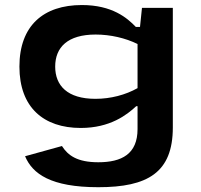

<svg xmlns="http://www.w3.org/2000/svg" viewBox="-20 -566 818 781"><path d="M59 -295C59 -129 157.5 -45.5 308.5 -45.5C428 -45.5 496.5 -99 534 -134H539.5V-41C539.5 60.5 475 94 380 94C294.5 94 256.5 66.5 232 28L82 69.5C112 141 186.5 195.5 380 195.5C580.5 195.5 683 136 683 -47.5V-534H557.5L549.5 -456.5H532.5C497.5 -493 436.5 -545.5 313 -545.5C156.5 -545.5 59 -461.5 59 -295ZM204.5 -295C204.5 -373.5 255 -425.5 369 -425.5C429.5 -425.5 491 -411 539.5 -387V-207.5C490.5 -180 430.5 -164 368 -164C254 -164 204.5 -218 204.5 -295Z"/></svg>

Font: Monaspace Neon Wide
Style: Bold
Weight: 700
Width: 7
Designer: Riley Cran & the Lettermatic Team
Foundry: Lettermatic
Version: Version 1.000 (Monaspace Neon)